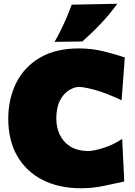

<svg xmlns="http://www.w3.org/2000/svg" viewBox="-20 -987 721 1023"><path d="M412 16Q293 16 206 -28.8Q119 -73.5 71.5 -156.5Q24 -239.5 24 -354Q24 -460.5 66.5 -545.5Q109 -630.5 192.8 -679.8Q276.5 -729 400 -729Q471.5 -729 535.8 -712.5Q600 -696 645 -681L628 -453Q545 -491.5 486.2 -507.8Q427.5 -524 398 -524Q371.5 -522 344.2 -504Q317 -486 298.5 -449.5Q280 -413 280 -355Q280 -309.5 297.8 -270.8Q315.5 -232 352.2 -208Q389 -184 446 -182Q478.5 -182 531.2 -198.8Q584 -215.5 631 -247L642 -20Q597 -10.5 536 2.8Q475 16 412 16ZM271 -764Q299 -813.5 321.5 -863Q344 -912.5 362 -962L605 -967Q567.5 -914.5 520 -864Q472.5 -813.5 419 -766Z"/></svg>

Font: Commissioner Flair Black
Style: Regular
Weight: 900
Designer: Kostas Bartsokas
Foundry: Kostas Bartsokas
Version: Version 1.000; ttfautohint (v1.8.3)